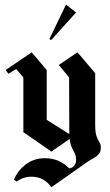

<svg xmlns="http://www.w3.org/2000/svg" viewBox="-20 -649 472 822"><path d="M198.3 -476.7 191.7 -482.5 262.5 -629.2 305.8 -595.8ZM200 0 80 -83.3V-317.5L49.2 -353.3L15.8 -333.3L4.2 -349.2L115.8 -425L180 -349.2V-135.8L276.7 -75Q276.7 -79.2 276.7 -85.8L275.8 -317.5L231.7 -370.8L311.7 -425L387.5 -335.8V-115.8Q387.5 -81.7 393.3 -65.8Q399.2 -50 405.4 -40.8Q411.7 -31.7 411.7 -16.7Q411.7 1.7 401.7 12.1Q391.7 22.5 378.3 29.6Q365 36.7 354.2 44.2L200 152.5Q186.7 133.3 165.4 120.4Q144.2 107.5 115 107.5Q80 107.5 51.7 128.3L40 120Q54.2 83.3 89.2 55.8Q124.2 28.3 172.5 28.3Q234.2 28.3 275.8 71.7Q289.2 70.8 297.5 60.4Q305.8 50 305.8 35.8Q305.8 18.3 300.4 7.9Q295 -2.5 288.3 -15.4Q281.7 -28.3 278.3 -54.2Z"/></svg>

Font: Manufacturing Consent
Style: Regular
Weight: 400
Version: Version 3.000; ttfautohint (v1.8.4.7-5d5b)